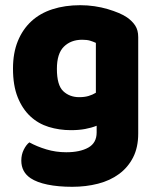

<svg xmlns="http://www.w3.org/2000/svg" viewBox="-20 -521 605 739"><path d="M352 -37Q332 -29 307.5 -24.5Q283 -20 253 -20Q208 -20 167.5 -32.5Q127 -45 96.5 -73.5Q66 -102 48 -147Q30 -192 30 -257Q30 -317 48.5 -362.5Q67 -408 100.5 -439Q134 -470 182 -485.5Q230 -501 289 -501Q317 -501 344 -497Q371 -493 394.5 -486Q418 -479 437 -471Q456 -463 469 -454Q489 -440 500.5 -422.5Q512 -405 512 -378V-7Q512 46 492.5 84.5Q473 123 438.5 148.5Q404 174 357.5 186Q311 198 258 198Q204 198 163 189.5Q122 181 98 165Q62 141 62 97Q62 74 71.5 55Q81 36 93 27Q122 43 158.5 54Q195 65 235 65Q288 65 320 47Q352 29 352 -11ZM285 -147Q305 -147 320.5 -151.5Q336 -156 349 -164V-356Q338 -361 326.5 -364.5Q315 -368 296 -368Q253 -368 226 -341.5Q199 -315 199 -256Q199 -193 223.5 -170Q248 -147 285 -147Z"/></svg>

Font: Baloo Bhaina 2 ExtraBold
Style: Regular
Weight: 800
Designer: Yesha Goshar, Manish Minz, Shuchita Grover and Ek Type
Foundry: Ek Type
Version: Version 1.640;hotconv 1.0.111;makeotfexe 2.5.65597; ttfautoh